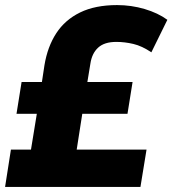

<svg xmlns="http://www.w3.org/2000/svg" viewBox="-22 -736 679 756"><path d="M-2 0 21 -147H100L123 -288H43L63 -413H143L153 -479Q165 -552 199.5 -605Q234 -658 293.5 -687Q353 -716 439 -716Q495 -716 547.5 -700.5Q600 -685 637 -658L574 -530Q537 -555 503 -563Q469 -571 436 -571Q389 -571 364.5 -548.5Q340 -526 334 -486L322 -413H500L480 -288H302L280 -147H555L531 0Z"/></svg>

Font: Nunito Sans 8pt Black
Style: Italic
Weight: 900
Italic angle: -9°
Version: Version 3.101;gftools[0.9.27]